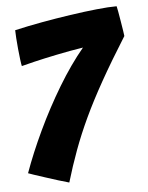

<svg xmlns="http://www.w3.org/2000/svg" viewBox="-51 -730 609 791"><g transform="rotate(-5 253.0 -335.0)"><path d="M203.5 19Q186 14.5 159.8 6.2Q133.5 -2 106.5 -10.8Q79.5 -19.5 60 -26Q40.5 -32.5 37.5 -34Q66.5 -115 109 -205Q151.5 -295 202.5 -379.8Q253.5 -464.5 308 -530Q253.5 -521.5 198.8 -510.2Q144 -499 103.2 -489.2Q62.5 -479.5 50.5 -476Q48.5 -484.5 46 -504.2Q43.5 -524 41.2 -547.8Q39 -571.5 37.5 -592.8Q36 -614 36 -625.5Q88 -637.5 148.2 -648.5Q208.5 -659.5 268 -668.2Q327.5 -677 378 -682.2Q428.5 -687.5 461 -687.5Q462.5 -681.5 465.8 -663.8Q469 -646 472.5 -624.5Q476 -603 478.8 -585.5Q481.5 -568 482 -562.5Q420.5 -464.5 376.5 -386.2Q332.5 -308 301.2 -241.2Q270 -174.5 246.8 -111.5Q223.5 -48.5 203.5 19Z"/></g></svg>

Font: Grandstander
Style: Bold
Weight: 700
Designer: Tyler Finck
Foundry: Etcetera Type Co
Version: Version 1.200; ttfautohint (v1.8.3)